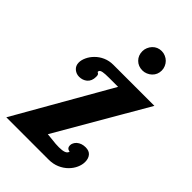

<svg xmlns="http://www.w3.org/2000/svg" viewBox="-211 -773 851 851"><g transform="rotate(45 214.0 -347.5)"><path d="M219.2 -633.8Q219.2 -645.5 223.9 -656.7Q228.5 -668 236.8 -676.8Q253.9 -694.8 279.8 -694.8Q292 -694.8 303.2 -689.9Q314.5 -685.1 322.8 -676.8Q331.1 -668.5 335.9 -657.2Q340.8 -646 340.8 -633.8Q340.8 -607.9 322.8 -590.8Q314 -582.5 302.7 -577.9Q291.5 -573.2 279.8 -573.2Q253.4 -573.2 236.3 -590.3Q219.2 -607.4 219.2 -633.8ZM254.9 -445.8H199.2Q172.4 -445.8 160.2 -443.4Q144 -440.4 144 -430.2Q144 -427.7 146 -427.2Q149.9 -426.3 153.3 -420.4Q154.8 -417 154.8 -408.2Q154.8 -381.8 138.2 -367.7Q122.6 -355 101.1 -355Q83.5 -355 69.8 -366.2Q55.2 -378.4 55.2 -398.9Q55.2 -414.6 63.5 -432.4Q71.8 -450.2 86.4 -464.8Q102.1 -481 123.8 -490.5Q145.5 -500 170.9 -500H428.2L183.1 -77.1Q188 -76.7 217.3 -73.7Q237.8 -70.8 258.8 -70.8Q279.3 -70.8 291.5 -75.2Q303.7 -79.6 306.2 -90.8Q296.4 -91.8 291.7 -97.4Q287.1 -103 287.1 -111.8Q287.1 -119.1 290.8 -126.7Q294.4 -134.3 301.3 -140.6Q317.9 -154.8 342.8 -154.8Q365.2 -154.8 376.2 -141.6Q387.2 -128.4 387.2 -106.9Q387.2 -89.4 378.9 -70.6Q370.6 -51.8 355 -36.1Q338.4 -19.5 315.7 -9.8Q293 0 265.1 0H0Z"/></g></svg>

Font: Pattaya
Style: Regular
Weight: 400
Designer: Pablo Impallari / Thai characters Designed by Thanarat Vachiruckul and Suppakit Chalermlarp
Foundry: Pablo Impallari
Version: Version 2.001